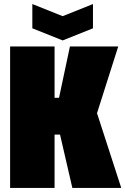

<svg xmlns="http://www.w3.org/2000/svg" viewBox="-20 -930 620 950"><path d="M30 0V-700H250V-446H272L326 -700H565L460 -370L580 0H338L277 -264H250V0ZM440 -910V-790L290 -730L140 -790V-910L290 -850Z"/></svg>

Font: Tektur Condensed Black
Style: Regular
Weight: 900
Width: 3
Designer: Adam Jagosz
Foundry: Adam Jagosz
Version: Version 1.005;gftools[0.9.30]